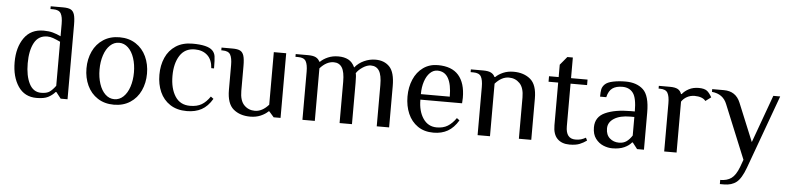

<svg xmlns="http://www.w3.org/2000/svg" viewBox="-48 -925 5716 1390"><g transform="rotate(5 2809.5 -230.0)"><path d="M47 -235Q47 -342 95.5 -411Q144 -480 237 -480Q275 -480 304 -472Q333 -464 362 -450V-540Q362 -591 348 -615.5Q334 -640 292 -640H272V-660H362Q399 -660 417.5 -650.5Q436 -641 444 -616Q452 -591 452 -540V0H402L367 -45H362Q340 -20 310.5 -5Q281 10 227 10Q140 10 93.5 -59Q47 -128 47 -235ZM362 -90V-410Q332 -424 310 -432Q288 -440 267 -440Q203 -440 172.5 -384Q142 -328 142 -235Q142 -143 171 -86.5Q200 -30 257 -30Q298 -30 319 -45Q340 -60 362 -90Z M569 -235Q569 -303 595 -359Q621 -415 671 -447.5Q721 -480 789 -480Q857 -480 907 -447.5Q957 -415 983 -359Q1009 -303 1009 -235Q1009 -167 983 -111Q957 -55 907 -22.5Q857 10 789 10Q721 10 671 -22.5Q621 -55 595 -111Q569 -167 569 -235ZM914 -235Q914 -292 898.5 -339Q883 -386 854.5 -413Q826 -440 789 -440Q752 -440 723.5 -413Q695 -386 679.5 -339Q664 -292 664 -235Q664 -178 679.5 -131Q695 -84 723.5 -57Q752 -30 789 -30Q826 -30 854.5 -57Q883 -84 898.5 -131Q914 -178 914 -235Z M1099 -235Q1099 -304 1123.5 -359.5Q1148 -415 1197.5 -447.5Q1247 -480 1319 -480Q1429 -480 1464 -445Q1481 -428 1485 -403.5Q1489 -379 1489 -315H1469Q1465 -377 1430 -408.5Q1395 -440 1339 -440Q1267 -440 1230.5 -383Q1194 -326 1194 -235Q1194 -144 1230.5 -87Q1267 -30 1339 -30Q1390 -30 1423 -49.5Q1456 -69 1484 -110L1504 -95Q1471 -39 1426 -14.5Q1381 10 1319 10Q1247 10 1197.5 -22.5Q1148 -55 1123.5 -110.5Q1099 -166 1099 -235Z M1610 -170V-350Q1610 -401 1596 -425.5Q1582 -450 1540 -450H1530V-470H1610Q1647 -470 1665.5 -460.5Q1684 -451 1692 -426Q1700 -401 1700 -350V-170Q1700 -100 1731.5 -67.5Q1763 -35 1810 -35Q1863 -35 1910 -88V-470H2000V0H1950L1915 -40H1910Q1889 -19 1855.5 -4.5Q1822 10 1780 10Q1705 10 1657.5 -30Q1610 -70 1610 -170Z M2089 -450H2069V-470H2159Q2196 -470 2215.5 -460Q2235 -450 2244 -430H2249Q2270 -451 2303.5 -465.5Q2337 -480 2379 -480Q2421 -480 2451 -464.5Q2481 -449 2499 -410Q2525 -443 2565.5 -461.5Q2606 -480 2649 -480Q2713 -480 2751 -440Q2789 -400 2789 -300V0H2699V-300Q2699 -372 2679 -403.5Q2659 -435 2619 -435Q2591 -435 2560 -414.5Q2529 -394 2514 -370Q2519 -355 2519 -300V0H2429V-300Q2429 -372 2409 -403.5Q2389 -435 2349 -435Q2296 -435 2249 -382V0H2159V-350Q2159 -401 2145 -425.5Q2131 -450 2089 -450Z M2902 -235Q2902 -303 2926 -359Q2950 -415 2995.5 -447.5Q3041 -480 3102 -480Q3203 -480 3252.5 -423.5Q3302 -367 3302 -260L3300 -220H2997Q2997 -136 3033 -83Q3069 -30 3132 -30Q3179 -30 3211.5 -50Q3244 -70 3272 -110L3292 -95Q3259 -40 3215 -15Q3171 10 3112 10Q3044 10 2997 -22.5Q2950 -55 2926 -110.5Q2902 -166 2902 -235ZM3102 -440Q3072 -440 3048 -416.5Q3024 -393 3010.5 -352Q2997 -311 2997 -260H3207Q3207 -348 3181 -394Q3155 -440 3102 -440Z M3362 -450H3342V-470H3432Q3469 -470 3488.5 -460Q3508 -450 3517 -430H3522Q3543 -451 3576.5 -465.5Q3610 -480 3652 -480Q3727 -480 3774.5 -440Q3822 -400 3822 -300V0H3732V-300Q3732 -370 3700.5 -402.5Q3669 -435 3622 -435Q3569 -435 3522 -382V0H3432V-350Q3432 -401 3418 -425.5Q3404 -450 3362 -450Z M3980 -120V-430H3910V-470H3980V-560L4030 -620H4070V-470H4190V-430H4070V-120Q4070 -30 4140 -30Q4164 -30 4180.5 -35Q4197 -40 4215 -50L4225 -30Q4202 -13 4174 -1.5Q4146 10 4100 10Q4044 10 4012 -22Q3980 -54 3980 -120Z M4266 -130Q4266 -206 4336.5 -238Q4407 -270 4521 -270H4551Q4551 -368 4524 -404Q4497 -440 4446 -440Q4401 -440 4374 -421Q4347 -402 4336 -355H4291Q4291 -389 4295 -408.5Q4299 -428 4316 -445Q4334 -463 4375.5 -471.5Q4417 -480 4466 -480Q4547 -480 4594 -436.5Q4641 -393 4641 -270V0H4591L4556 -45H4551Q4533 -22 4498 -6Q4463 10 4411 10Q4379 10 4346 -3.5Q4313 -17 4289.5 -48Q4266 -79 4266 -130ZM4551 -95V-230H4521Q4447 -230 4404 -202.5Q4361 -175 4361 -130Q4361 -84 4388.5 -59.5Q4416 -35 4456 -35Q4489 -35 4511 -51Q4533 -67 4551 -95Z M4718 -450H4708V-470H4788Q4826 -470 4845.5 -459.5Q4865 -449 4873 -425H4878Q4896 -448 4926.5 -464Q4957 -480 4998 -480Q5038 -480 5058 -465Q5075 -452 5093 -420L5053 -390Q5042 -405 5021 -412.5Q5000 -420 4973 -420Q4943 -420 4918 -406.5Q4893 -393 4878 -370V0H4788V-350Q4788 -401 4774 -425.5Q4760 -450 4718 -450Z M5345 65 5365 10 5205 -380Q5177 -452 5095 -460V-480H5180Q5267 -480 5300 -400L5414 -123L5540 -470H5590L5395 65Q5366 144 5331 172Q5296 200 5240 200H5210V170Q5259 170 5290.5 147.5Q5322 125 5345 65Z"/></g></svg>

Font: ZCOOL XiaoWei
Style: Regular
Weight: 400
Version: Version 1.000